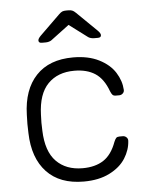

<svg xmlns="http://www.w3.org/2000/svg" viewBox="-53 -779 642 832"><g transform="rotate(-5 268.0 -362.5)"><path d="M278 10Q174 10 117 -50.5Q60 -111 57 -220L56 -260L57 -300Q60 -409 117 -469.5Q174 -530 278 -530Q344 -530 390.5 -506.5Q437 -483 460 -446.5Q483 -410 485 -371Q485 -370 485 -369Q485 -361 478.5 -355Q472 -349 463 -349H449Q439 -349 434.5 -353.5Q430 -358 425 -370Q405 -425 369 -448.5Q333 -472 278 -472Q206 -472 163.5 -428.5Q121 -385 118 -295L117 -260L118 -225Q121 -135 163.5 -91.5Q206 -48 278 -48Q333 -48 369 -71.5Q405 -95 425 -150Q430 -162 434.5 -166.5Q439 -171 449 -171H463Q472 -171 478.5 -165Q485 -159 485 -151Q485 -150 485 -149Q483 -110 460 -73.5Q437 -37 390.5 -13.5Q344 10 278 10ZM149 -605Q135 -605 135 -616Q135 -624 147 -636L234 -721Q243 -730 249.5 -732.5Q256 -735 266 -735H276Q285 -735 292 -732.5Q299 -730 308 -721L395 -636Q407 -624 407 -616Q407 -605 393 -605H376Q369 -605 362 -607Q355 -609 351 -612L271 -672L191 -612Q187 -609 180 -607Q173 -605 166 -605Z"/></g></svg>

Font: Rubik AZ
Style: Regular
Weight: 300
Designer: Hubert and Fischer
Foundry: Hubert & Fischer
Version: Version 2.000